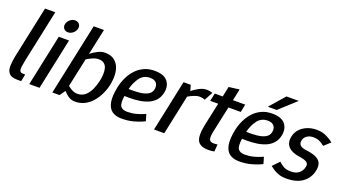

<svg xmlns="http://www.w3.org/2000/svg" viewBox="-55 -1226 3159 1760"><g transform="rotate(20 1525.0 -346.0)"><path d="M166 -70H190L176 0H138Q79 0 56.5 -26.5Q34 -53 35 -97.5Q36 -142 47 -196L154 -700H254L147 -196Q140 -161 135.5 -132Q131 -103 137 -86.5Q143 -70 166 -70Z M425 -567Q399 -567 384 -585.5Q369 -604 375 -630Q381 -656 403.5 -674.5Q426 -693 452 -693Q478 -693 493 -674.5Q508 -656 502 -630Q496 -604 473.5 -585.5Q451 -567 425 -567ZM255 0 361 -500H461L355 0Z M853 -250Q860 -282 861.5 -314Q863 -346 856.5 -372.5Q850 -399 830.5 -415.5Q811 -432 776 -432Q749 -432 719 -419Q689 -406 663 -390L603 -109Q622 -93 646.5 -80Q671 -67 697 -67Q745 -67 776 -95Q807 -123 825.5 -165.5Q844 -208 853 -250ZM729 -700 675 -448Q706 -472 741 -490Q776 -508 811 -508Q863 -508 896 -486Q929 -464 945.5 -427Q962 -390 963.5 -344Q965 -298 955 -250Q945 -202 923.5 -156Q902 -110 870.5 -73Q839 -36 796.5 -14Q754 8 702 8Q666 8 638 -11Q610 -30 589 -55L550 0H480L495 -70L629 -700Z M1278 -433Q1216 -433 1180 -386Q1144 -339 1126 -269Q1183 -267 1231 -272Q1279 -277 1311.5 -294.5Q1344 -312 1351 -347Q1359 -383 1341 -408Q1323 -433 1278 -433ZM1357 -110 1376 -45Q1376 -45 1347.5 -32Q1319 -19 1269 -5.5Q1219 8 1155 8Q1099 8 1063 -18Q1027 -44 1016.5 -101Q1006 -158 1025 -250Q1035 -298 1056.5 -344Q1078 -390 1111 -427Q1144 -464 1190 -486Q1236 -508 1294 -508Q1386 -508 1422.5 -462Q1459 -416 1444 -347Q1434 -301 1406.5 -271Q1379 -241 1339.5 -224.5Q1300 -208 1254 -201.5Q1208 -195 1161 -195L1112 -196Q1101 -121 1119 -94.5Q1137 -68 1185 -68Q1229 -68 1268.5 -78.5Q1308 -89 1332.5 -99.5Q1357 -110 1357 -110Z M1815 -415Q1791 -426 1765 -426Q1738 -426 1709 -414Q1680 -402 1654 -387L1572 0H1472L1563 -430L1578 -500H1648L1664 -445Q1695 -470 1731 -489Q1767 -508 1802 -508H1803Q1818 -508 1833 -505Q1848 -502 1860 -498Z M2066 -70 2061 0Q2046 3 2033.5 4.5Q2021 6 2003 6Q1923 6 1897.5 -39.5Q1872 -85 1896 -200L1944 -423H1866L1883 -500H1960L1981 -600L2084 -613L2060 -500H2180L2164 -423H2044L1989 -167Q1978 -114 1985.5 -90.5Q1993 -67 2029 -67Q2038 -67 2046 -68Q2054 -69 2066 -70Z M2425 -433Q2363 -433 2327 -386Q2291 -339 2273 -269Q2330 -267 2378 -272Q2426 -277 2458.5 -294.5Q2491 -312 2498 -347Q2506 -383 2488 -408Q2470 -433 2425 -433ZM2504 -110 2523 -45Q2523 -45 2494.5 -32Q2466 -19 2416 -5.5Q2366 8 2302 8Q2246 8 2210 -18Q2174 -44 2163.5 -101Q2153 -158 2172 -250Q2182 -298 2203.5 -344Q2225 -390 2258 -427Q2291 -464 2337 -486Q2383 -508 2441 -508Q2533 -508 2569.5 -462Q2606 -416 2591 -347Q2581 -301 2553.5 -271Q2526 -241 2486.5 -224.5Q2447 -208 2401 -201.5Q2355 -195 2308 -195L2259 -196Q2248 -121 2266 -94.5Q2284 -68 2332 -68Q2376 -68 2415.5 -78.5Q2455 -89 2479.5 -99.5Q2504 -110 2504 -110ZM2629 -700 2468 -553H2381L2509 -700Z M2600 -55 2661 -119Q2681 -100 2707.5 -83.5Q2734 -67 2781 -67Q2831 -67 2860 -91Q2889 -115 2897 -153Q2905 -184 2883 -199.5Q2861 -215 2807 -222Q2734 -232 2699 -269.5Q2664 -307 2677 -369Q2686 -413 2715 -444Q2744 -475 2786 -491.5Q2828 -508 2875 -508Q2931 -508 2974 -486.5Q3017 -465 3040 -444L2980 -389Q2963 -404 2936 -418.5Q2909 -433 2869 -433Q2835 -433 2809 -416Q2783 -399 2777 -369Q2764 -310 2841 -300Q2937 -289 2974.5 -255.5Q3012 -222 2997 -153Q2982 -80 2923 -36Q2864 8 2765 8Q2721 8 2689 -3Q2657 -14 2635 -29Q2613 -44 2600 -55Z"/></g></svg>

Font: Epunda Sans Medium
Style: Italic
Weight: 500
Italic angle: -12.0243°
Designer: Simon Atzbach
Foundry: typofactur
Version: Version 2.204; ttfautohint (v1.8.4.7-5d5b)